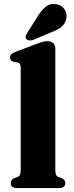

<svg xmlns="http://www.w3.org/2000/svg" viewBox="-20 -959 377 979"><path d="M262.1 -710.4V-93.3Q262.1 -75.4 265.8 -67.6Q269.5 -59.8 277.8 -56.6L292.6 -51.6Q303.3 -47.4 308.1 -40.9Q312.9 -34.5 312.9 -25.6Q312.9 -13.7 305 -6.8Q297.1 0 279.8 0H67.4Q50.2 0 42.4 -6.8Q34.5 -13.7 34.5 -25.6Q34.5 -34.4 39.3 -40.8Q44 -47.3 54.6 -51.5L69.8 -56.6Q78.1 -59.9 81.8 -67.6Q85.5 -75.3 85.5 -93.2V-611.9Q85.5 -626.4 81.4 -632.6Q77.3 -638.8 68.7 -640.8L50.1 -643.6Q40.2 -646.4 35.8 -652Q31.4 -657.5 31.4 -666.1Q31.4 -676.3 37.2 -682.4Q42.9 -688.5 58.7 -694.5L160.1 -732.9Q183.6 -741.9 197.2 -745.5Q210.9 -749.2 221.2 -749.2Q241.7 -749.2 251.9 -738.3Q262.1 -727.5 262.1 -710.4ZM173 -877Q192.6 -909.1 215.5 -926.3Q238.4 -943.5 269.1 -937.2Q296.9 -931.8 310.2 -909.9Q323.5 -888.1 318.2 -865.8Q313.2 -838.7 293.9 -822.7Q274.7 -806.7 241.4 -794.3L148.3 -755.3Q139.5 -752.2 129.9 -753Q120.3 -753.8 114.7 -759.8Q109 -766.7 111.1 -774.4Q113.3 -782.2 118.5 -790.2Z"/></svg>

Font: Fraunces
Style: Regular
Weight: 900
Version: Version 1.000;[b76b70a41]